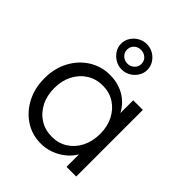

<svg xmlns="http://www.w3.org/2000/svg" viewBox="-223 -930 1070 1070"><g transform="rotate(45 311.5 -395.0)"><path d="M280.7 10Q213 10 158.2 -25.5Q103.3 -61 71 -122.5Q38.7 -184 38.7 -262Q38.7 -341 71.7 -402.5Q104.7 -464 160.5 -499Q216.4 -534 285.4 -534Q326.7 -534 362 -521.6Q397.4 -509.3 424.4 -487Q451.4 -464.6 469.3 -434.9Q487.1 -405.2 492.1 -370.5L474.9 -376.9L475.5 -525H551.2V0H474.9V-140.8L493.8 -146.5Q486.8 -115.1 467.6 -86.8Q448.5 -58.4 419.4 -36.7Q390.4 -15 355.3 -2.5Q320.1 10 280.7 10ZM298.6 -60.4Q350.4 -60.4 390.9 -86.2Q431.5 -112.1 454.7 -157.8Q477.9 -203.6 477.9 -262.7Q477.9 -320.7 454.7 -366.1Q431.5 -411.5 390.9 -437.6Q350.4 -463.6 298 -463.6Q244.9 -463.6 203.8 -437.6Q162.8 -411.5 139.4 -366Q116 -320.4 116 -262Q116 -203.6 139.4 -158Q162.8 -112.5 203.8 -86.4Q244.9 -60.4 298.6 -60.4ZM307.6 -600.6Q281 -600.6 257.4 -614.3Q233.7 -628 219 -650.6Q204.3 -673.2 204.3 -699.9Q204.3 -727.4 218.5 -750.2Q232.7 -773 256.3 -786.7Q279.9 -800.5 307.6 -800.5Q336.2 -800.5 359.7 -786.7Q383.3 -773 397.4 -750.2Q411.5 -727.4 411.5 -699.9Q411.5 -673.6 397.2 -650.8Q382.8 -627.9 359.3 -614.3Q335.8 -600.6 307.6 -600.6ZM307.5 -646.5Q331.6 -646.5 348.1 -662.3Q364.7 -678.2 364.7 -699.9Q364.7 -724.6 348.1 -739.6Q331.6 -754.7 307.5 -754.7Q283.3 -754.7 267.2 -739.1Q251.2 -723.6 251.2 -699.9Q251.2 -678.2 267.8 -662.3Q284.5 -646.5 307.5 -646.5Z"/></g></svg>

Font: Lexend Medium
Style: Regular
Weight: 500
Designer: Bonnie Shaver-Troup, Thomas Jockin
Foundry: Lexend
Version: Version 1.005